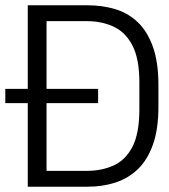

<svg xmlns="http://www.w3.org/2000/svg" viewBox="-20 -706 640 726"><path d="M85 0V-316H0V-370H85V-686H311Q367 -686 415.5 -671.5Q464 -657 500.5 -622.5Q537 -588 558 -529.5Q579 -471 579 -385V-302Q579 -217 558 -158.5Q537 -100 500.5 -65.5Q464 -31 415.5 -15.5Q367 0 311 0ZM156 -60H309Q364 -60 409 -80Q454 -100 480.5 -150.5Q507 -201 507 -293V-394Q507 -484 480.5 -534.5Q454 -585 409 -605.5Q364 -626 309 -626H156V-370H351V-316H156Z"/></svg>

Font: Chivo Mono Medium ExtraLight
Style: Regular
Weight: 250
Monospace: yes
Version: Version 1.008